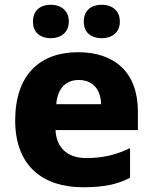

<svg xmlns="http://www.w3.org/2000/svg" viewBox="-20 -779 643 809"><path d="M119 -688C119 -640 152 -618 194 -618C234 -618 270 -640 270 -688C270 -737 234 -759 194 -759C152 -759 119 -737 119 -688ZM333 -688C333 -640 366 -618 409 -618C449 -618 485 -640 485 -688C485 -737 449 -759 409 -759C366 -759 333 -737 333 -688ZM309 -559C150 -559 44 -466 44 -271C44 -78 163 10 329 10C418 10 474 -2 528 -30V-155C467 -126 413 -113 343 -113C262 -113 217 -159 214 -231H561V-309C561 -473 464 -559 309 -559ZM312 -442C374 -442 405 -398 406 -340H217C223 -410 260 -442 312 -442Z"/></svg>

Font: Noto Sans Telugu ExtraBold
Style: Regular
Weight: 800
Designer: Jelle Bosma - Monotype Design Team
Foundry: Monotype Imaging Inc.
Version: Version 2.005